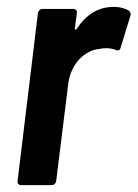

<svg xmlns="http://www.w3.org/2000/svg" viewBox="-20 -537 399 557"><path d="M309 -517C263 -517 228 -492 203 -454C200 -449 197 -450 197 -455L203 -499C204 -506 200 -511 193 -511H103C97 -511 91 -506 90 -499L31 -12C30 -5 34 0 41 0H130C137 0 142 -5 143 -12L178 -294C185 -351 225 -391 268 -395C287 -399 304 -397 316 -392C323 -389 328 -391 330 -399L358 -490C360 -496 359 -502 354 -506C344 -512 330 -517 309 -517Z"/></svg>

Font: Barlow Semi Condensed SemiBold
Style: Italic
Weight: 600
Width: 4
Italic angle: -7°
Designer: Jeremy Tribby
Foundry: Tribby Type
Version: Version 1.422;hotconv 1.0.109;makeotfexe 2.5.65596